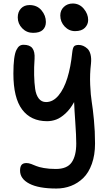

<svg xmlns="http://www.w3.org/2000/svg" viewBox="-20 -812 627 1093"><path d="M407.2 -634.8Q373 -634.8 348.1 -661.1Q323.2 -687.5 323.2 -724.1Q323.2 -753.4 343.5 -772.7Q363.8 -792 394 -792Q432.1 -792 457 -762.2Q481.9 -732.4 481.9 -698.2Q481.9 -672.9 463.4 -653.8Q444.8 -634.8 407.2 -634.8ZM168 -625Q131.8 -625 106.4 -651.1Q81.1 -677.2 81.1 -712.9Q81.1 -744.1 99.4 -763.7Q117.7 -783.2 147.9 -783.2Q190.9 -783.2 216.1 -753.4Q241.2 -723.6 241.2 -687Q241.2 -658.7 223.6 -641.8Q206.1 -625 168 -625ZM300.8 261.2Q200.2 261.2 147.2 233.6Q94.2 206.1 94.2 159.2Q94.2 136.7 102.8 126.5Q111.3 116.2 130.9 116.2Q143.1 116.2 157.7 121.6Q172.4 127 186.3 133.1Q200.2 139.2 229.7 144.5Q259.3 149.9 297.9 149.9Q361.8 149.9 387.9 112.5Q414.1 75.2 414.1 4.9Q414.1 -38.6 408.7 -114.5Q403.3 -190.4 401.9 -231Q380.4 -191.4 353 -166.3Q325.7 -141.1 300.3 -131.6Q274.9 -122.1 248 -122.1Q155.8 -122.1 106 -188.5Q56.2 -254.9 56.2 -393.1Q56.2 -442.9 60.5 -476.6Q64.9 -510.3 73.2 -527.1Q81.5 -543.9 91.1 -550.5Q100.6 -557.1 113.8 -557.1Q149.4 -557.1 164.3 -537.6Q179.2 -518.1 176.8 -477.1Q173.3 -428.7 174.3 -384.3Q175.3 -339.8 180.2 -305.7Q185.1 -271.5 200.7 -251.2Q216.3 -231 242.2 -231Q281.7 -231 313 -268.3Q344.2 -305.7 363.5 -368.2Q382.8 -430.7 391.1 -512.2Q394 -539.6 401.4 -547.9Q408.7 -556.2 428.2 -556.2Q440.9 -556.2 453.4 -551Q465.8 -545.9 477.8 -534.9Q489.7 -523.9 495.4 -502Q501 -480 498 -450.2Q490.7 -390.1 493.4 -329.6Q496.1 -269 502.2 -232.4Q508.3 -195.8 514.6 -130.4Q521 -64.9 521 4.9Q521 70.3 502.9 120.8Q484.9 171.4 453.9 201.4Q422.9 231.4 384 246.3Q345.2 261.2 300.8 261.2Z"/></svg>

Font: Shantell Sans Irregular
Style: Regular
Weight: 500
Designer: Stephen Nixon, Anya Danilova, Shantell Martin
Foundry: Arrow Type
Version: Version 1.006;[9816181b4]